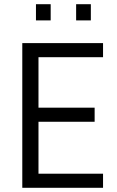

<svg xmlns="http://www.w3.org/2000/svg" viewBox="-20 -893 557 913"><path d="M86 0V-688H470V-621H163V-381H430V-314H163V-67H470V0ZM151 -796V-873H221V-796ZM342 -796V-873H412V-796Z"/></svg>

Font: Saira SemiCondensed
Style: Regular
Weight: 400
Width: 4
Designer: Hector Gatti with collaboration of the Omnibus-Type team
Foundry: Omnibus-Type
Version: Version 1.101